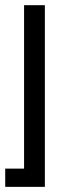

<svg xmlns="http://www.w3.org/2000/svg" viewBox="-23 -520 263 740"><path d="M-2.9 200.2V129.9H69.8V-500H149.9V200.2Z"/></svg>

Font: TASA Orbiter Deck
Style: Regular
Weight: 400
Designer: Weizhong Zhang
Version: Version 1.000;Glyphs 3.1.2 (3151)